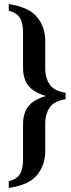

<svg xmlns="http://www.w3.org/2000/svg" viewBox="-20 -711 349 942"><path d="M23 211V178Q64 168 78.5 142Q93 116 93 71V-100Q93 -158 120.5 -191Q148 -224 207 -240Q148 -256 120.5 -289Q93 -322 93 -380V-551Q93 -596 78.5 -622Q64 -648 23 -658V-691Q122 -676 162 -627Q202 -578 202 -510V-370Q202 -329 224 -296.5Q246 -264 302 -256V-224Q246 -216 224 -183.5Q202 -151 202 -110V30Q202 98 162 147.5Q122 197 23 211Z"/></svg>

Font: El Messiri SemiBold
Style: Regular
Weight: 600
Designer: Mohamed Gaber
Foundry: Kief Type Foundry
Version: Version 2.020; ttfautohint (v1.8.3)